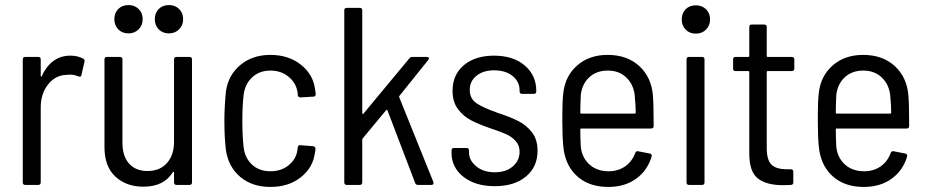

<svg xmlns="http://www.w3.org/2000/svg" viewBox="-20 -731 3665 759"><path d="M309 -499Q316 -496 314 -487L302 -435Q301 -425 290 -429Q274 -436 255 -436L243 -435Q199 -434 170 -397Q141 -360 141 -307V-10Q141 0 131 0H80Q70 0 70 -10V-496Q70 -506 80 -506H131Q141 -506 141 -496V-431Q141 -428 142.5 -428Q144 -428 145 -430Q162 -468 190.5 -489.5Q219 -511 258 -511Q288 -511 309 -499Z M678 -506H729Q739 -506 739 -496V-10Q739 0 729 0H678Q668 0 668 -10V-49Q668 -52 666.5 -52Q665 -52 663 -50Q628 7 547 7Q479 7 436 -33Q393 -73 393 -149V-496Q393 -506 403 -506H454Q464 -506 464 -496V-167Q464 -114 490 -84.5Q516 -55 563 -55Q612 -55 640 -86.5Q668 -118 668 -171V-496Q668 -506 678 -506ZM592 -655Q592 -680 607.5 -695.5Q623 -711 648 -711Q672 -711 688 -695.5Q704 -680 704 -655Q704 -631 688 -615Q672 -599 648 -599Q623 -599 607.5 -615Q592 -631 592 -655ZM432 -655Q432 -680 447.5 -695.5Q463 -711 488 -711Q512 -711 528 -695.5Q544 -680 544 -655Q544 -631 528 -615Q512 -599 488 -599Q463 -599 447.5 -615Q432 -631 432 -655Z M873 -138Q867 -189 867 -254Q867 -305 873 -369Q882 -434 930 -474Q978 -514 1049 -514Q1120 -514 1168.5 -476Q1217 -438 1225 -381L1228 -360V-358Q1228 -354 1225.5 -351.5Q1223 -349 1219 -349L1168 -346Q1159 -346 1157 -355Q1157 -364 1156 -367Q1151 -402 1121.5 -427Q1092 -452 1049 -452Q1005 -452 976.5 -425Q948 -398 943 -355Q938 -312 938 -253Q938 -193 943 -150Q948 -106 976.5 -80Q1005 -54 1049 -54Q1093 -54 1122.5 -79Q1152 -104 1156 -140L1157 -148Q1159 -159 1168 -157L1218 -153Q1227 -151 1227 -144V-140Q1227 -136 1225 -128Q1218 -69 1169.5 -30.5Q1121 8 1049 8Q977 8 930 -31.5Q883 -71 873 -138Z M1341 -10V-690Q1341 -700 1351 -700H1402Q1412 -700 1412 -690V-284Q1412 -282 1414 -281Q1416 -280 1417 -282L1598 -500Q1603 -506 1610 -506H1667Q1673 -506 1675 -502.5Q1677 -499 1673 -494L1559 -352Q1557 -349 1558 -347L1693 -12L1694 -8Q1694 0 1685 0H1632Q1624 0 1621 -8L1512 -294Q1511 -296 1509 -296.5Q1507 -297 1506 -295L1414 -184Q1412 -180 1412 -179V-10Q1412 0 1402 0H1351Q1341 0 1341 -10Z M1765 -127V-136Q1765 -146 1775 -146H1824Q1834 -146 1834 -136V-129Q1834 -97 1862.5 -73.5Q1891 -50 1936 -50Q1980 -50 2007 -73Q2034 -96 2034 -131Q2034 -156 2019 -173Q2004 -190 1982 -200Q1960 -210 1921 -223Q1874 -239 1843 -255Q1812 -271 1790.5 -299.5Q1769 -328 1769 -372Q1769 -436 1814 -473.5Q1859 -511 1933 -511Q2009 -511 2054.5 -472Q2100 -433 2100 -372V-370Q2100 -360 2090 -360H2044Q2034 -360 2034 -370V-374Q2034 -408 2006.5 -430.5Q1979 -453 1933 -453Q1890 -453 1863.5 -431.5Q1837 -410 1837 -376Q1837 -341 1863.5 -323Q1890 -305 1947 -285Q1996 -269 2028 -253Q2060 -237 2082.5 -208.5Q2105 -180 2105 -135Q2105 -71 2059 -33Q2013 5 1936 5Q1859 5 1812 -32Q1765 -69 1765 -127Z M2491 -126Q2494 -135 2503 -133L2549 -124Q2554 -123 2555.5 -119.5Q2557 -116 2556 -112Q2539 -56 2494 -24Q2449 8 2385 8Q2312 8 2266 -30.5Q2220 -69 2209 -135Q2205 -160 2204 -194Q2203 -228 2203 -250.5Q2203 -273 2203 -282Q2203 -333 2207 -365Q2215 -432 2262.5 -473Q2310 -514 2382 -514Q2459 -514 2507 -470Q2555 -426 2561 -354Q2564 -321 2564 -233Q2564 -223 2554 -223H2278Q2274 -223 2274 -219Q2274 -188 2276 -150Q2281 -107 2310.5 -80.5Q2340 -54 2386 -54Q2424 -54 2451.5 -73.5Q2479 -93 2491 -126ZM2276 -356Q2274 -314 2274 -286Q2274 -282 2278 -282H2489Q2493 -282 2493 -286Q2493 -315 2489 -355Q2484 -398 2455.5 -425Q2427 -452 2383 -452Q2338 -452 2309.5 -425.5Q2281 -399 2276 -356Z M2675 -654Q2675 -679 2690.5 -694.5Q2706 -710 2731 -710Q2755 -710 2771 -694.5Q2787 -679 2787 -654Q2787 -630 2771 -614Q2755 -598 2731 -598Q2706 -598 2690.5 -614Q2675 -630 2675 -654ZM2694 -10V-496Q2694 -506 2704 -506H2755Q2765 -506 2765 -496V-10Q2765 0 2755 0H2704Q2694 0 2694 -10Z M3110 -450H3015Q3011 -450 3011 -446V-146Q3011 -99 3029.5 -80.5Q3048 -62 3089 -62H3106Q3116 -62 3116 -52V-10Q3116 0 3106 0L3075 1Q3010 1 2976 -25.5Q2942 -52 2942 -124V-446Q2942 -450 2938 -450H2888Q2878 -450 2878 -460V-496Q2878 -506 2888 -506H2938Q2942 -506 2942 -510V-624Q2942 -634 2952 -634H3001Q3011 -634 3011 -624V-510Q3011 -506 3015 -506H3110Q3120 -506 3120 -496V-460Q3120 -450 3110 -450Z M3501 -126Q3504 -135 3513 -133L3559 -124Q3564 -123 3565.5 -119.5Q3567 -116 3566 -112Q3549 -56 3504 -24Q3459 8 3395 8Q3322 8 3276 -30.5Q3230 -69 3219 -135Q3215 -160 3214 -194Q3213 -228 3213 -250.5Q3213 -273 3213 -282Q3213 -333 3217 -365Q3225 -432 3272.5 -473Q3320 -514 3392 -514Q3469 -514 3517 -470Q3565 -426 3571 -354Q3574 -321 3574 -233Q3574 -223 3564 -223H3288Q3284 -223 3284 -219Q3284 -188 3286 -150Q3291 -107 3320.5 -80.5Q3350 -54 3396 -54Q3434 -54 3461.5 -73.5Q3489 -93 3501 -126ZM3286 -356Q3284 -314 3284 -286Q3284 -282 3288 -282H3499Q3503 -282 3503 -286Q3503 -315 3499 -355Q3494 -398 3465.5 -425Q3437 -452 3393 -452Q3348 -452 3319.5 -425.5Q3291 -399 3286 -356Z"/></svg>

Font: Barlow Semi Condensed
Style: Regular
Weight: 400
Width: 4
Designer: Jeremy Tribby
Foundry: Tribby Type
Version: Version 1.408;December 10, 2018;FontCreator 11.5.0.2430 64-b